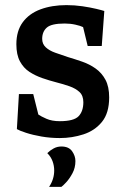

<svg xmlns="http://www.w3.org/2000/svg" viewBox="-20 -528 486 751"><path d="M214 12Q177 12 142.5 6Q108 0 82 -8.5Q56 -17 46 -23L54 -160H110L130 -80Q140 -73 161.5 -63.5Q183 -54 214 -54Q269 -54 287.5 -73.5Q306 -93 306 -128Q306 -154 291 -168Q276 -182 252 -190.5Q228 -199 200 -206Q173 -213 145.5 -222.5Q118 -232 95 -247Q72 -262 58 -288Q44 -314 44 -355Q44 -407 69 -441Q94 -475 138.5 -491.5Q183 -508 240 -508Q272 -508 302.5 -503.5Q333 -499 356 -493.5Q379 -488 388 -485L378 -348H323L305 -422Q295 -427 275 -431.5Q255 -436 233 -436Q181 -436 163 -420Q145 -404 145 -376Q145 -356 159 -343Q173 -330 195.5 -322Q218 -314 245 -305Q272 -297 301 -287Q330 -277 354 -260Q378 -243 392.5 -216Q407 -189 407 -147Q407 -86 379 -51.5Q351 -17 306.5 -2.5Q262 12 214 12ZM172 203Q192 173 192 139Q192 120 185.5 102.5Q179 85 165 71Q176 60 190 52.5Q204 45 220 45Q249 45 262 63.5Q275 82 275 102Q275 128 263.5 149.5Q252 171 239 185Q226 199 220 203Z"/></svg>

Font: Faustina SemiBold
Style: Regular
Weight: 600
Designer: Alfonso Garcia
Foundry: http://www.omnibus-type.com
Version: Version 1.200